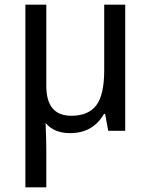

<svg xmlns="http://www.w3.org/2000/svg" viewBox="-20 -556 640 816"><path d="M176.8 -190.9Q176.8 -64 283.2 -64Q355.5 -64 389.2 -108.4Q422.9 -152.8 422.9 -257.8V-536.1H512.2V0H439.9L426.8 -71.8H421.9Q375 9.8 277.8 9.8Q210 9.8 173.8 -33.2Q176.8 41.5 176.8 84V240.2H87.9V-536.1H176.8Z"/></svg>

Font: WenQuanYi Micro Hei Mono
Style: Regular
Weight: 400
Foundry: Ascender Corporation
Version: Version 0.2.0-beta